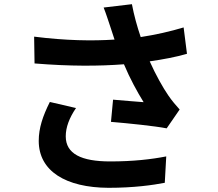

<svg xmlns="http://www.w3.org/2000/svg" viewBox="-20 -838 1040 917"><path d="M343 -322 218 -351C184 -283 165 -226 165 -165C165 -21 294 58 498 59C620 59 710 46 767 35L774 -91C703 -77 615 -67 506 -67C369 -67 294 -103 294 -187C294 -230 311 -275 343 -322ZM143 -663 145 -535C316 -521 453 -522 572 -531C600 -464 636 -398 666 -350C635 -352 569 -358 520 -362L510 -256C594 -249 720 -236 776 -225L838 -315C820 -335 801 -357 784 -382C759 -418 724 -480 695 -545C758 -554 822 -566 873 -581L857 -707C794 -688 724 -672 652 -661C635 -711 620 -765 610 -818L475 -802C488 -769 499 -733 507 -710L527 -649C421 -642 293 -644 143 -663Z"/></svg>

Font: Noto Sans CJK SC
Style: Bold
Weight: 700
Designer: Ryoko NISHIZUKA 西塚涼子 (kana, bopomofo & ideographs); Paul D. Hunt (Latin, Greek & Cyrillic); Sandoll Communications 산돌커뮤니
Foundry: Adobe
Version: Version 2.004;hotconv 1.0.118;makeotfexe 2.5.65603